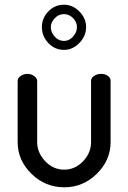

<svg xmlns="http://www.w3.org/2000/svg" viewBox="-20 -788 545 816"><path d="M252 -768Q289 -768 317.5 -739Q346 -710 346 -673Q346 -635 317.5 -605.5Q289 -576 252 -576Q213 -576 185.5 -605Q158 -634 158 -673Q158 -711 185.5 -739.5Q213 -768 252 -768ZM307 -673Q307 -694 290.5 -711Q274 -728 252 -728Q229 -728 212.5 -710.5Q196 -693 196 -673Q196 -651 212.5 -632.5Q229 -614 252 -614Q274 -614 290.5 -632.5Q307 -651 307 -673ZM253 8Q172 8 113.5 -49.5Q55 -107 55 -184V-444Q55 -456 67.5 -465Q80 -474 97 -474Q113 -474 125.5 -464.5Q138 -455 138 -444V-184Q138 -139 172 -103Q206 -67 253 -67Q299 -67 333 -102.5Q367 -138 367 -184V-445Q367 -456 379.5 -465Q392 -474 409 -474Q427 -474 438.5 -465.5Q450 -457 450 -445V-184Q450 -107 391.5 -49.5Q333 8 253 8Z"/></svg>

Font: Dosis
Style: Medium
Weight: 500
Designer: Edgar Tolentino, Pablo Impallari, Igino Marini
Foundry: Edgar Tolentino, Pablo Impallari, Igino Marini
Version: Version 1.007